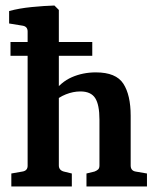

<svg xmlns="http://www.w3.org/2000/svg" viewBox="-20 -675 568 695"><path d="M18 -523H314V-473H18ZM21 0V-47L61 -54Q80 -57 80 -75V-561Q80 -579 62 -582L13 -590V-635Q49 -645 95 -649.5Q141 -654 177 -655L193 -639V-76Q193 -59 211 -54L240 -47V0ZM293 0V-47L322 -54Q330 -57 335 -61.5Q340 -66 340 -76V-242Q340 -296 324.5 -320Q309 -344 271 -344Q245 -344 218.5 -333.5Q192 -323 171 -303L172 -338Q200 -378 240 -395.5Q280 -413 327 -413Q400 -413 426.5 -372Q453 -331 453 -256V-76Q453 -57 471 -54L512 -47V0Z"/></svg>

Font: Yrsa SemiBold
Style: Regular
Weight: 600
Version: Version 2.004